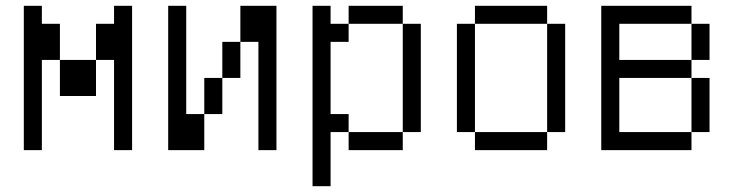

<svg xmlns="http://www.w3.org/2000/svg" viewBox="-20 -520 2540 665"><path d="M62.5 -500Q62.5 -500 62.5 0H125V-312.5H187.5Q187.5 -312.5 187.5 -187.5H312.5Q312.5 -187.5 312.5 -312.5H187.5Q187.5 -312.5 187.5 -437.5H125V-500ZM375 -312.5V0H437.5Q437.5 0 437.5 -500H375V-437.5H312.5Q312.5 -437.5 312.5 -312.5Z M562.5 -500Q562.5 -500 562.5 0H687.5Q687.5 0 687.5 -125H625Q625 -125 625 -500ZM875 -375Q875 -375 875 0H937.5Q937.5 0 937.5 -500H812.5Q812.5 -500 812.5 -375H750Q750 -375 750 -250H687.5Q687.5 -250 687.5 -125H750Q750 -125 750 -250H812.5Q812.5 -250 812.5 -375Z M1062.5 -500Q1062.5 -500 1062.5 125H1125V-62.5H1187.5V0H1375V-62.5H1187.5V-125H1125Q1125 -125 1125 -375H1187.5V-437.5H1125V-500ZM1375 -62.5H1437.5Q1437.5 -62.5 1437.5 -437.5H1375Q1375 -437.5 1375 -62.5ZM1187.5 -437.5H1375V-500H1187.5Z M1625 -62.5V0H1875V-62.5ZM1625 -62.5Q1625 -62.5 1625 -437.5H1562.5Q1562.5 -437.5 1562.5 -62.5ZM1875 -62.5H1937.5Q1937.5 -62.5 1937.5 -437.5H1875Q1875 -437.5 1875 -62.5ZM1625 -437.5H1875V-500H1625Z M2062.5 -500Q2062.5 -500 2062.5 0H2375V-62.5H2125V-250H2375V-62.5H2437.5V-250H2375V-312.5H2125Q2125 -312.5 2125 -437.5H2375Q2375 -437.5 2375 -312.5H2437.5Q2437.5 -312.5 2437.5 -437.5H2375V-500Z"/></svg>

Font: BFUnifontExMono
Style: Regular
Weight: 500
Version: Version 15.0.06